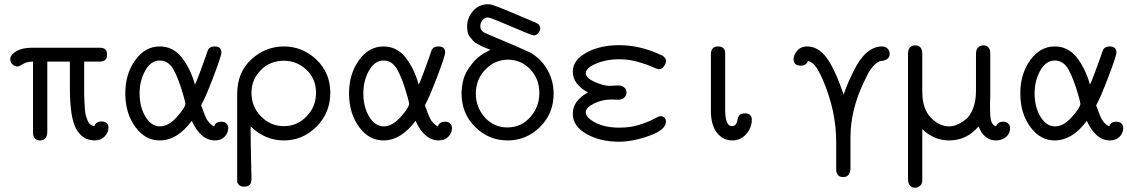

<svg xmlns="http://www.w3.org/2000/svg" viewBox="-20 -654 5291 901"><path d="M28 -376Q28 -396 55.5 -413Q83 -430 129 -430H448Q484 -430 482 -398Q484 -366 449 -365H375V-210Q376 -184 376.5 -173Q377 -162 378.5 -141Q380 -120 383 -110.5Q386 -101 391 -88.5Q396 -76 403.5 -70Q411 -64 422 -62Q432 -84 455 -84Q489 -84 489 -55Q489 -32 471 -13.5Q453 5 425 5Q367 5 337 -50Q308 -103 308 -240V-365H202V-43Q202 -27 200 -19Q193 5 168 5Q143 5 136 -19Q135 -23 135 -43V-365Q107 -365 88 -353.5Q69 -342 63 -342Q48 -342 38 -352.5Q28 -363 28 -376Z M568 -216Q568 -307 614.5 -371.5Q661 -436 729 -436Q792 -436 832.5 -385Q873 -334 895 -257Q902 -271 917 -311Q932 -351 944 -385Q956 -419 956 -420Q965 -436 987 -436Q1019 -436 1019 -408Q1019 -392 981.5 -293.5Q944 -195 924 -160Q925 -158 930 -144Q935 -130 937 -124Q939 -118 945 -105Q951 -92 956 -85.5Q961 -79 969 -71.5Q977 -64 985 -61Q992 -83 1019 -83Q1033 -83 1042 -75Q1051 -67 1051 -53Q1051 -30 1034 -12.5Q1017 5 989 5Q922 5 880 -87Q812 5 729 5Q661 5 614.5 -59Q568 -123 568 -216ZM635 -216Q635 -152 662.5 -106.5Q690 -61 731 -61Q771 -61 810.5 -105.5Q850 -150 850 -167Q850 -172 842 -201Q818 -286 794 -328Q770 -370 730 -370Q688 -370 661.5 -322.5Q635 -275 635 -216Z M1093 185V-211Q1093 -315 1159.5 -375.5Q1226 -436 1312 -436Q1400 -436 1465 -374Q1530 -312 1530 -219Q1530 -125 1465.5 -60Q1401 5 1312 5Q1224 5 1156 -61Q1156 15 1159 132V147L1160 172V188Q1160 222 1126 222Q1110 222 1102 214Q1094 206 1093.5 201Q1093 196 1093 185ZM1160 -219Q1160 -153 1205 -107.5Q1250 -62 1312 -62Q1374 -62 1418.5 -107.5Q1463 -153 1463 -219Q1463 -284 1418 -326.5Q1373 -369 1312 -369Q1247 -369 1203.5 -324.5Q1160 -280 1160 -219Z M1618 -216Q1618 -307 1664.5 -371.5Q1711 -436 1779 -436Q1842 -436 1882.5 -385Q1923 -334 1945 -257Q1952 -271 1967 -311Q1982 -351 1994 -385Q2006 -419 2006 -420Q2015 -436 2037 -436Q2069 -436 2069 -408Q2069 -392 2031.5 -293.5Q1994 -195 1974 -160Q1975 -158 1980 -144Q1985 -130 1987 -124Q1989 -118 1995 -105Q2001 -92 2006 -85.5Q2011 -79 2019 -71.5Q2027 -64 2035 -61Q2042 -83 2069 -83Q2083 -83 2092 -75Q2101 -67 2101 -53Q2101 -30 2084 -12.5Q2067 5 2039 5Q1972 5 1930 -87Q1862 5 1779 5Q1711 5 1664.5 -59Q1618 -123 1618 -216ZM1685 -216Q1685 -152 1712.5 -106.5Q1740 -61 1781 -61Q1821 -61 1860.5 -105.5Q1900 -150 1900 -167Q1900 -172 1892 -201Q1868 -286 1844 -328Q1820 -370 1780 -370Q1738 -370 1711.5 -322.5Q1685 -275 1685 -216Z M2146 -215Q2146 -248 2155 -282Q2164 -316 2196.5 -356.5Q2229 -397 2282 -420Q2280 -421 2263 -427.5Q2246 -434 2240.5 -437Q2235 -440 2221 -447.5Q2207 -455 2201 -462Q2195 -469 2186.5 -479Q2178 -489 2175 -502Q2172 -515 2172 -531Q2172 -570 2199.5 -602Q2227 -634 2270 -634H2277Q2290 -634 2387 -593Q2444 -569 2484 -552Q2485 -552 2488.5 -550.5Q2492 -549 2493.5 -548Q2495 -547 2498 -545.5Q2501 -544 2502.5 -543Q2504 -542 2506.5 -540Q2509 -538 2510 -536.5Q2511 -535 2512.5 -532.5Q2514 -530 2514.5 -527Q2515 -524 2515 -521Q2514 -508 2505.5 -498Q2497 -488 2485 -488Q2475 -488 2378 -530Q2281 -572 2270 -572Q2254 -572 2244 -559Q2234 -546 2234 -531Q2234 -520 2239.5 -512.5Q2245 -505 2251 -502Q2257 -499 2268 -494Q2448 -418 2467 -408Q2519 -379 2548.5 -327Q2578 -275 2578 -215Q2578 -121 2514 -58Q2450 5 2362 5Q2274 5 2210 -58Q2146 -121 2146 -215ZM2213 -214Q2213 -151 2255 -103.5Q2297 -56 2361 -56Q2426 -56 2468.5 -104.5Q2511 -153 2511 -217Q2511 -285 2467.5 -329.5Q2424 -374 2364 -374Q2303 -374 2258 -328Q2213 -282 2213 -214Z M2668 -120Q2668 -182 2739 -220Q2668 -259 2668 -318Q2668 -372 2732 -407Q2796 -442 2885 -442Q2980 -442 3073 -400L3076 -398Q3079 -397 3081 -396.5Q3083 -396 3086.5 -394Q3090 -392 3092 -390.5Q3094 -389 3096.5 -386.5Q3099 -384 3101 -381.5Q3103 -379 3104 -375.5Q3105 -372 3105 -368Q3105 -355 3095 -342Q3085 -329 3072 -329Q3065 -329 3040 -340.5Q3015 -352 2973 -364Q2931 -376 2884 -376Q2826 -376 2777.5 -355.5Q2729 -335 2729 -310Q2729 -288 2771 -269.5Q2813 -251 2841 -251Q2844 -251 2858 -252Q2872 -253 2880 -253Q2896 -253 2906 -246Q2916 -239 2918 -232.5Q2920 -226 2920 -220Q2920 -208 2910.5 -197Q2901 -186 2882 -186Q2878 -186 2867 -186.5Q2856 -187 2848 -187Q2805 -187 2767 -168Q2729 -149 2729 -127Q2729 -102 2774 -78.5Q2819 -55 2887 -55Q2938 -55 2980.5 -68.5Q3023 -82 3047.5 -95.5Q3072 -109 3080 -109H3083Q3105 -105 3105 -83Q3105 -45 3027.5 -17Q2950 11 2885 11Q2796 11 2732 -25.5Q2668 -62 2668 -120Z M3316 -134V-398Q3316 -436 3349 -436Q3383 -436 3383 -404V-139Q3383 -62 3415 -62Q3434 -62 3440 -87Q3440 -88 3441 -93.5Q3442 -99 3443.5 -102.5Q3445 -106 3448 -111Q3451 -116 3457.5 -119Q3464 -122 3473 -122H3475Q3508 -122 3508 -92Q3508 -55 3482 -25Q3456 5 3416 5Q3373 5 3344.5 -31Q3316 -67 3316 -134Z M3704 -376Q3704 -396 3721 -416Q3738 -436 3768 -436Q3819 -436 3858 -384.5Q3897 -333 3939 -210Q3954 -256 3983 -315Q3984 -316 3985 -319Q4042 -436 4119 -436Q4135 -436 4145 -426Q4155 -416 4155 -402Q4155 -392 4151 -385.5Q4147 -379 4141 -375.5Q4135 -372 4129.5 -370.5Q4124 -369 4119 -368H4114Q4097 -365 4080 -346Q4063 -327 4056 -313.5Q4049 -300 4035 -271Q4032 -266 4031 -263Q3971 -134 3971 -10V132Q3971 177 3937 177Q3911 177 3905 152Q3904 148 3904 130V12Q3904 -131 3844 -273Q3826 -316 3809.5 -339.5Q3793 -363 3771 -368V-366Q3770 -364 3769 -362.5Q3768 -361 3766.5 -358.5Q3765 -356 3762.5 -354Q3760 -352 3757 -350Q3754 -348 3749.5 -347Q3745 -346 3739 -346Q3704 -346 3704 -376Z M4241 183V-398Q4240 -441 4275 -441Q4308 -441 4308 -401V-225Q4308 -143 4348 -102Q4388 -61 4434 -61Q4451 -61 4470 -68.5Q4489 -76 4510.5 -92.5Q4532 -109 4546 -144Q4560 -179 4560 -227V-403Q4561 -425 4572 -433Q4583 -441 4594 -441Q4620 -441 4626 -416Q4627 -412 4627 -393V-204L4626 -168V-150Q4626 -102 4632 -84Q4638 -66 4654 -61Q4663 -83 4688 -83Q4701 -83 4710.5 -75Q4720 -67 4720 -53Q4720 -27 4700.5 -11Q4681 5 4654 5Q4598 5 4572 -61Q4517 5 4434 5Q4363 5 4308 -48V188Q4309 208 4298 217.5Q4287 227 4274 227Q4241 227 4241 183Z M4768 -216Q4768 -307 4814.5 -371.5Q4861 -436 4929 -436Q4992 -436 5032.5 -385Q5073 -334 5095 -257Q5102 -271 5117 -311Q5132 -351 5144 -385Q5156 -419 5156 -420Q5165 -436 5187 -436Q5219 -436 5219 -408Q5219 -392 5181.5 -293.5Q5144 -195 5124 -160Q5125 -158 5130 -144Q5135 -130 5137 -124Q5139 -118 5145 -105Q5151 -92 5156 -85.5Q5161 -79 5169 -71.5Q5177 -64 5185 -61Q5192 -83 5219 -83Q5233 -83 5242 -75Q5251 -67 5251 -53Q5251 -30 5234 -12.5Q5217 5 5189 5Q5122 5 5080 -87Q5012 5 4929 5Q4861 5 4814.5 -59Q4768 -123 4768 -216ZM4835 -216Q4835 -152 4862.5 -106.5Q4890 -61 4931 -61Q4971 -61 5010.5 -105.5Q5050 -150 5050 -167Q5050 -172 5042 -201Q5018 -286 4994 -328Q4970 -370 4930 -370Q4888 -370 4861.5 -322.5Q4835 -275 4835 -216Z"/></svg>

Font: CMU Typewriter Text
Style: Regular
Weight: 500
Monospace: yes
Version: Version 0.7.0